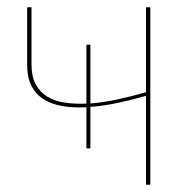

<svg xmlns="http://www.w3.org/2000/svg" viewBox="-20 -510 527 530"><path d="M395 0H383V-245.5Q343 -234 304.2 -225.8Q265.5 -217.5 229.5 -215V-100.5H218.5V-214Q183 -212 153.2 -217Q123.5 -222 101.5 -235.5Q79.5 -249 67.2 -272.2Q55 -295.5 55 -331V-490H67V-331Q67 -299.5 78 -278.2Q89 -257 109 -244.2Q129 -231.5 157 -227Q185 -222.5 218.5 -224V-386.5H229.5V-224.5Q264 -227 302.8 -235.2Q341.5 -243.5 383 -255.5V-490H395Z"/></svg>

Font: Lato Hairline
Style: Regular
Weight: 100
Designer: Lukasz Dziedzic
Foundry: tyPoland Lukasz Dziedzic
Version: Version 2.007; 2014-02-27